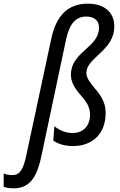

<svg xmlns="http://www.w3.org/2000/svg" viewBox="-147 -785 651 1045"><path d="M-72 240C22 240 57 167 79 61L213 -572C231 -654 264 -695 323 -695C365 -695 392 -673 392 -635C392 -583 359 -552 317 -514C274 -476 239 -438 239 -379C239 -340 256 -308 294 -265C328 -226 343 -199 343 -160C343 -103 309 -61 247 -61C212 -61 175 -76 149 -98L143 -20C168 -2 205 10 251 10C353 10 428 -54 428 -170C428 -227 403 -265 369 -304C349 -330 323 -358 323 -387C323 -427 354 -454 392 -490C440 -534 475 -576 475 -642C475 -718 421 -765 331 -765C222 -765 159 -700 132 -574L-4 61C-20 137 -39 168 -80 168C-97 168 -113 165 -127 159V232C-112 237 -93 240 -72 240Z"/></svg>

Font: Noto Sans Display SemiCondensed
Style: Italic
Weight: 400
Width: 4
Italic angle: -12°
Designer: Monotype Design Team
Foundry: Monotype Imaging Inc.
Version: Version 1.900